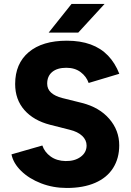

<svg xmlns="http://www.w3.org/2000/svg" viewBox="-20 -921 650 953"><path d="M37 -154.8 190.2 -198.8Q201.2 -166 231.4 -144.2Q261.6 -122.4 305.6 -121.6Q350.8 -120.8 380.3 -142.5Q409.8 -164.2 409.8 -198.8Q409.8 -225.6 388.1 -246.4Q366.4 -267.2 325.8 -277L228.8 -301.6Q147 -322.6 101.1 -374.8Q55.2 -427 55.2 -504Q55.2 -605.2 122.6 -662.1Q190 -719 312 -719Q379 -719 429.9 -700.4Q480.8 -681.8 516.1 -645Q551.4 -608.2 572.2 -554.8L420 -509.2Q409 -541.4 380.3 -563Q351.6 -584.6 309.2 -584.6Q264.2 -584.6 239.2 -563.9Q214.2 -543.2 214.2 -505.8Q214.2 -479 233.5 -461.4Q252.8 -443.8 289.2 -434.4L387.2 -410Q473.4 -388 522.6 -330.9Q571.8 -273.8 571.8 -199.8Q571.8 -135 541.3 -86.9Q510.8 -38.8 452.2 -13.4Q393.6 12 311.8 12Q243.4 12 183.8 -11.1Q124.2 -34.2 85 -72.5Q45.8 -110.8 37 -154.8ZM335 -901.4H499L368.4 -759.2H221.6Z"/></svg>

Font: 寒蝉端黑体 Light
Style: Regular
Weight: 300
Designer: ChillDuanSans {Warren2060}; 
Source Han Sans {Ryoko NISHIZUKA 西塚涼子 (kana, bopomofo & ideographs); Paul D. Hunt (Latin, G
Foundry: ChillType&Adobe
Version: Version 1.300;Glyphs 3.3 (3306)